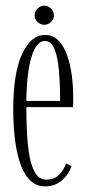

<svg xmlns="http://www.w3.org/2000/svg" viewBox="-20 -651 309 682"><path d="M140.5 11Q106.5 11 84.2 -13.2Q62 -37.5 49.5 -77.5Q37 -117.5 32 -165.8Q27 -214 27 -262.5Q27 -391.5 58.5 -459.2Q90 -527 139.5 -527Q168.5 -527 187.8 -507Q207 -487 218.5 -454.5Q230 -422 235 -383.2Q240 -344.5 240 -307Q240 -297.5 240 -288.5Q240 -279.5 239.5 -270.5H73.5Q73.5 -222 76 -176Q78.5 -130 85.5 -93.2Q92.5 -56.5 106.5 -34.8Q120.5 -13 144 -13Q174.5 -13 191.5 -31.8Q208.5 -50.5 214.5 -70.5L234 -61Q225 -32 200.2 -10.5Q175.5 11 140.5 11ZM139.5 -505.5Q109.5 -505.5 92.2 -450Q75 -394.5 73.5 -292.5H193.5Q193.5 -353 189.2 -401.2Q185 -449.5 173.2 -477.5Q161.5 -505.5 139.5 -505.5ZM137.5 -563Q124 -563 113.5 -572.8Q103 -582.5 103 -596Q103 -610 113.5 -620.5Q124 -631 137.5 -631Q150.5 -631 161 -620.5Q171.5 -610 171.5 -596Q171.5 -582.5 161 -572.8Q150.5 -563 137.5 -563Z"/></svg>

Font: Imbue 50pt ExtraLight
Style: Regular
Weight: 200
Designer: Tyler Finck
Foundry: Etcetera Type Company
Version: Version 1.102; ttfautohint (v1.8.3)